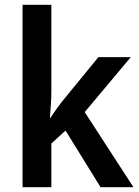

<svg xmlns="http://www.w3.org/2000/svg" viewBox="-20 -780 578 800"><path d="M194 -403Q194 -374 192 -345.5Q190 -317 188 -289H190Q203 -308 217 -328Q231 -348 246 -366L390 -542H525L333 -313L536 0H399L253 -236L194 -182V0H74V-760H194Z"/></svg>

Font: Noto Sans Tamil SemiCondensed SemiBold
Style: Regular
Weight: 600
Width: 4
Designer: Jelle Bosma - Monotype Design Team
Foundry: Monotype Imaging Inc.
Version: Version 2.004; ttfautohint (v1.8.4.7-5d5b)